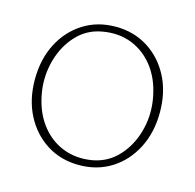

<svg xmlns="http://www.w3.org/2000/svg" viewBox="-74 -510 605 596"><g transform="rotate(15 228.5 -212.0)"><path d="M228.5 -434.5Q286.5 -434.5 331.8 -406Q377 -377.5 403 -327.8Q429 -278 429 -213Q429 -148 403 -97.5Q377 -47 331.8 -18.5Q286.5 10 228 10Q170 10 124.8 -18.5Q79.5 -47 53.5 -97Q27.5 -147 27.5 -211.5Q27.5 -277 53.5 -327.2Q79.5 -377.5 124.8 -406Q170 -434.5 228.5 -434.5ZM265.5 -15.5Q313.5 -24.5 345.8 -59.5Q378 -94.5 391.8 -143.2Q405.5 -192 398 -243Q389 -302 359.8 -342.5Q330.5 -383 286.8 -400.8Q243 -418.5 191 -409Q143 -400.5 110.8 -365.5Q78.5 -330.5 64.8 -281.5Q51 -232.5 58.5 -181.5Q67.5 -122.5 97 -82Q126.5 -41.5 170.2 -24Q214 -6.5 265.5 -15.5Z"/></g></svg>

Font: Fraunces 144pt SuperSoft Thin
Style: Regular
Weight: 100
Version: Version 1.000;[0bf87f6ff]